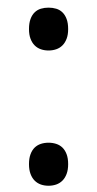

<svg xmlns="http://www.w3.org/2000/svg" viewBox="-20 -574 308 608"><path d="M71.8 -54.2Q71.8 -72.8 76.7 -85.7Q81.5 -98.6 89.8 -106.7Q98.1 -114.7 109.4 -118.4Q120.6 -122.1 133.8 -122.1Q146.5 -122.1 158 -118.4Q169.4 -114.7 177.7 -106.7Q186 -98.6 190.9 -85.7Q195.8 -72.8 195.8 -54.2Q195.8 -36.1 190.9 -23.2Q186 -10.3 177.7 -2Q169.4 6.3 158 10.3Q146.5 14.2 133.8 14.2Q120.6 14.2 109.4 10.3Q98.1 6.3 89.8 -2Q81.5 -10.3 76.7 -23.2Q71.8 -36.1 71.8 -54.2ZM71.8 -481.9Q71.8 -501 76.7 -513.9Q81.5 -526.9 89.8 -534.9Q98.1 -543 109.4 -546.4Q120.6 -549.8 133.8 -549.8Q146.5 -549.8 158 -546.4Q169.4 -543 177.7 -534.9Q186 -526.9 190.9 -513.9Q195.8 -501 195.8 -481.9Q195.8 -463.9 190.9 -451.2Q186 -438.5 177.7 -430.2Q169.4 -421.9 158 -418Q146.5 -414.1 133.8 -414.1Q120.6 -414.1 109.4 -418Q98.1 -421.9 89.8 -430.2Q81.5 -438.5 76.7 -451.2Q71.8 -463.9 71.8 -481.9ZM45.9 -553.7Z"/></svg>

Font: Noto Sans Malayalam
Style: Regular
Weight: 400
Designer: Monotype Design team
Foundry: Monotype Imaging Inc.
Version: Version 1.02